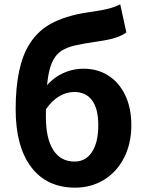

<svg xmlns="http://www.w3.org/2000/svg" viewBox="-20 -849 672 883"><path d="M52 -347Q52 -546 116 -647Q158 -714 229.5 -748Q301 -782 404 -795Q451 -802 478.5 -809Q506 -816 533 -829L561 -700Q526 -672 434 -659Q363 -649 325 -640Q287 -631 262 -615Q234 -596 219 -561Q204 -527 197.5 -468Q191 -409 191 -313Q191 -212 225 -159Q259 -106 323 -106Q374 -106 403 -150Q432 -194 432 -273Q432 -349 403.5 -387.5Q375 -426 321 -426Q287 -426 253.5 -407Q220 -388 191 -346L184 -442Q217 -486 264 -509.5Q311 -533 365 -533Q428 -533 477.5 -502Q527 -471 555.5 -412Q584 -353 584 -273Q584 -189 550.5 -123.5Q517 -58 458 -22Q399 14 326 14Q195 14 123.5 -80.5Q52 -175 52 -347Z"/></svg>

Font: Merged Yaku Han JP
Style: Bold
Weight: 700
Designer: Ryoko NISHIZUKA 西塚涼子 (kana, bopomofo & ideographs); Paul D. Hunt (Latin, Greek & Cyrillic); Sandoll Communications 산돌커뮤니
Foundry: Adobe
Version: Version 2.004